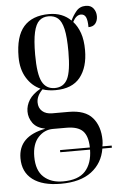

<svg xmlns="http://www.w3.org/2000/svg" viewBox="-56 -607 550 885"><g transform="rotate(-5 219.0 -164.5)"><path d="M190 239Q105 239 59.5 204.5Q14 170 14 106Q14 4 140 -20Q100 -28 82.5 -52.5Q65 -77 65 -106Q65 -134 81 -159.5Q97 -185 134 -206Q95 -223 70.5 -263Q46 -303 46 -360Q46 -455 85.5 -500Q125 -545 203 -545Q265 -545 304 -506Q314 -528 330.5 -548Q347 -568 375 -568Q398 -568 410 -552.5Q422 -537 422 -516Q422 -496 411.5 -482.5Q401 -469 379 -469Q379 -501 372 -515.5Q365 -530 349 -530Q327 -530 311 -499Q331 -477 342.5 -444.5Q354 -412 354 -365Q354 -286 317 -239.5Q280 -193 202 -193Q188 -193 172.5 -195Q157 -197 143 -202Q115 -174 115 -144Q115 -118 132 -103Q149 -88 178 -88H254Q330 -88 364 -48.5Q398 -9 398 56Q398 70 395 84H438V94H394Q383 161 331.5 200Q280 239 190 239ZM200 -203Q241 -203 259 -238.5Q277 -274 277 -365Q277 -433 268.5 -469.5Q260 -506 243 -520.5Q226 -535 199 -535Q174 -535 157 -520Q140 -505 131.5 -467.5Q123 -430 123 -364Q123 -274 141.5 -238.5Q160 -203 200 -203ZM200 229Q271 229 303.5 193.5Q336 158 337 94H199V84H337Q336 31 313 7.5Q290 -16 237 -16H175Q135 -16 106.5 15Q78 46 78 104Q78 168 111.5 198.5Q145 229 200 229Z"/></g></svg>

Font: Noto Serif Display ExtraCondensed
Style: Regular
Weight: 400
Width: 2
Designer: Monotype Design Team
Foundry: Monotype Imaging Inc.
Version: Version 2.009